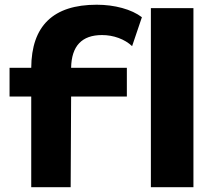

<svg xmlns="http://www.w3.org/2000/svg" viewBox="-20 -784 890 804"><path d="M574.2 -711.9Q541.5 -736.8 491.5 -750.5Q441.4 -764.2 384.8 -764.2Q112.3 -764.2 110.8 -500H20V-379.9H110.8V0H275.9L277.8 -379.9H511.2V-500H277.8Q280.3 -637.2 407.2 -637.2Q443.4 -637.2 476.6 -625Q509.8 -612.8 533.2 -590.8ZM611.8 0V-750H790V0Z"/></svg>

Font: Messapia Bold
Style: Regular
Weight: 400
Designer: Luca Marsano
Foundry: Collletttivo
Version: Version 1.000;FEAKit 1.0